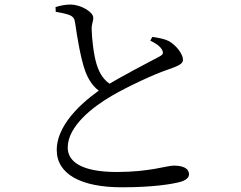

<svg xmlns="http://www.w3.org/2000/svg" viewBox="-20 -782 1040 829"><path d="M505.5 26.7C640.5 26.7 723.4 13.1 759.7 3C780.5 -2.9 796.1 -14.5 796.1 -28.5C796.1 -58 765.3 -66.9 729.7 -66.9C700.8 -66.9 625.9 -39.4 484.4 -39.4C328.3 -39.4 272.4 -86.1 272.4 -144.8C272.4 -238 382.4 -321.5 462.2 -368.1C531.4 -408.2 642.9 -460.7 705.6 -481.8C745.7 -496.2 770.2 -504.5 770.2 -524.2C770.2 -545.2 745.1 -583.9 709.2 -604.5C691.5 -613.8 665.2 -618.7 637.8 -622.7L628.9 -606.6C650.3 -595.9 672.1 -583.3 680.4 -565.3C686.8 -552.3 683.2 -544.9 666.9 -537.1C624.5 -514.1 499.5 -450.8 426.1 -403.9C368 -365.4 225 -259.2 225 -134.3C225 -30 330.3 26.7 505.5 26.7ZM419.5 -381.9 466.3 -412.3C429.2 -432.6 409.9 -463.6 397.5 -503.3C384.5 -543.9 376.6 -616.5 375.8 -655C375 -678.8 383.3 -689.4 382.6 -706.7C381.8 -730.3 329.4 -762.3 283.6 -762.3C263.8 -762.3 246 -759 219.8 -751.8L220.6 -731.1C235.7 -728.2 259.9 -724.1 276.4 -718.4C296.4 -711.1 301.7 -701.3 304.1 -684.7C314.5 -612.2 329.1 -528.3 347.5 -476.4C360.8 -439.3 383.3 -402.8 419.5 -381.9Z"/></svg>

Font: Source Han Serif CN VF
Style: Regular
Weight: 250
Designer: Ryoko NISHIZUKA 西塚涼子 (kana & ideographs); Frank Grießhammer (Latin, Greek & Cyrillic); Wenlong ZHANG 张文龙 (bopomofo); San
Foundry: Adobe
Version: Version 2.002;hotconv 1.1.0;makeotfexe 2.6.0